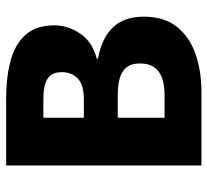

<svg xmlns="http://www.w3.org/2000/svg" viewBox="-46 -646 691 640"><g transform="rotate(-90 300.0 -325.5)"><path d="M69 0V-651H294Q362 -651 417 -636.5Q472 -622 504 -587Q536 -552 536 -489Q536 -446 509 -405Q482 -364 425 -349V-345Q495 -332 530 -294.5Q565 -257 565 -192Q565 -125 531.5 -82.5Q498 -40 441 -20Q384 0 314 0ZM228 -392H289Q337 -392 358.5 -412Q380 -432 380 -466Q380 -499 358 -513Q336 -527 290 -527H228ZM228 -123H302Q357 -123 383 -143.5Q409 -164 409 -205Q409 -244 383.5 -261.5Q358 -279 302 -279H228Z"/></g></svg>

Font: Source Code Pro ExtraLight ExtraBold
Style: Regular
Weight: 800
Monospace: yes
Version: Version 1.018;hotconv 1.0.116;makeotfexe 2.5.65601